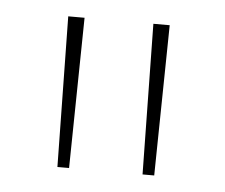

<svg xmlns="http://www.w3.org/2000/svg" viewBox="-32 -993 385 328"><g transform="rotate(5 160.0 -829.0)"><path d="M77 -700H97L101 -958H73ZM223 -700H243L247 -958H219Z"/></g></svg>

Font: Noto Sans Khmer UI Condensed Thin
Style: Regular
Weight: 100
Width: 3
Designer: Danh Hong and the Monotype Design Team
Foundry: Monotype Imaging Inc.
Version: Version 2.002